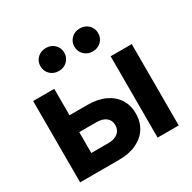

<svg xmlns="http://www.w3.org/2000/svg" viewBox="-162 -894 1053 1054"><g transform="rotate(-30 365.0 -366.5)"><path d="M143.1 -348.1H299.8Q363.3 -348.1 409.7 -326.9Q456.1 -305.7 481.4 -266.8Q506.8 -228 506.8 -175.3Q506.8 -121.6 481.4 -82.3Q456.1 -43 409.7 -21.5Q363.3 0 299.8 0H52.7V-515.6H186.5V-108.9H295.4Q333.5 -108.9 355.5 -127Q377.4 -145 377.4 -176.3Q377.4 -206.5 355.5 -223.9Q333.5 -241.2 295.4 -241.2H143.1ZM543.9 0V-515.6H677.7V0ZM473.1 -587.4Q440.9 -587.4 419.4 -608.4Q397.9 -629.4 397.9 -660.6Q397.9 -691.4 419.4 -712.2Q440.9 -732.9 473.1 -732.9Q505.4 -732.9 526.9 -712.2Q548.3 -691.4 548.3 -660.6Q548.3 -629.4 526.9 -608.4Q505.4 -587.4 473.1 -587.4ZM258.3 -587.4Q225.6 -587.4 204.1 -608.4Q182.6 -629.4 182.6 -660.6Q182.6 -691.4 204.1 -712.2Q225.6 -732.9 258.3 -732.9Q290.5 -732.9 312 -712.2Q333.5 -691.4 333.5 -660.6Q333.5 -629.4 312 -608.4Q290.5 -587.4 258.3 -587.4Z"/></g></svg>

Font: Inter Cardless Display
Style: Bold
Weight: 700
Designer: Rasmus Andersson
Foundry: rsms
Version: Version 4.001;git-9221beed3